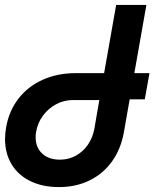

<svg xmlns="http://www.w3.org/2000/svg" viewBox="-22 -745 642 781"><path d="M-1.5 -179.5Q-1.5 -203 3 -227.5Q15 -295.5 54 -345Q93 -394.5 152.8 -421Q212.5 -447.5 285.5 -447.5H401.5L450.5 -725H573.5L524.5 -447.5H586L567 -341H505.5L482 -207.5Q470 -139.5 434.2 -89.2Q398.5 -39 343 -11.5Q287.5 16 218 16Q151.5 16 102 -8Q52.5 -32 25.5 -76.2Q-1.5 -120.5 -1.5 -179.5ZM123 -186.5Q123 -145 149.8 -120.2Q176.5 -95.5 222 -95.5Q257.5 -95.5 287 -112Q316.5 -128.5 335.8 -156.8Q355 -185 361.5 -219.5L382 -338H274Q238.5 -338 206.8 -321.2Q175 -304.5 153.2 -275.2Q131.5 -246 125 -209.5Q123 -199 123 -186.5Z"/></svg>

Font: JuliaMono
Style: Bold Italic
Weight: 700
Italic angle: -9°
Monospace: yes
Designer: cormullion
Foundry: corm
Version: Version 0.057; ttfautohint (v1.8.4)